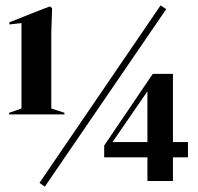

<svg xmlns="http://www.w3.org/2000/svg" viewBox="-20 -674 738 715"><path d="M147 21 127 7 578 -654 599 -640ZM14 -248V-254L60 -270V-588L15 -583V-591Q41 -601 62 -609.5Q83 -618 107 -627.5Q131 -637 165 -650L174 -644L171 -554V-270L220 -254V-248ZM529 0V-88H368V-132L549 -399H624V-145H680V-88H624V0ZM399 -145H529V-334Z"/></svg>

Font: DM Serif Display
Style: Regular
Weight: 400
Designer: Colophon Foundry, Frank Grießhammer
Foundry: Colophon Foundry
Version: Version 5.200; ttfautohint (v1.8.3)